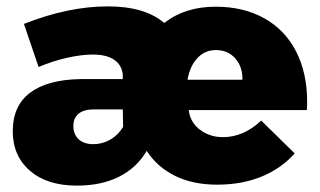

<svg xmlns="http://www.w3.org/2000/svg" viewBox="-20 -572 1002 602"><path d="M679 -142Q744 -142 799 -194L904 -91Q861 -43 799.5 -18Q738 7 661 7Q585 7 529 -20.5Q473 -48 440 -99Q409 -46 353.5 -18Q298 10 221 10Q128 10 74 -36.5Q20 -83 20 -161Q20 -240 74 -281Q128 -322 231 -324H365V-338Q362 -368 338 -384.5Q314 -401 271 -401Q236 -401 191 -391Q146 -381 101 -362L55 -497Q194 -552 318 -552Q434 -552 495 -500Q560 -551 656 -551Q744 -551 809 -514.5Q874 -478 908.5 -410.5Q943 -343 943 -253Q943 -236 942 -227H572L573 -219Q580 -184 610 -163Q640 -142 679 -142ZM657 -415Q622 -415 598.5 -389.5Q575 -364 568 -322H740Q741 -362 718 -388.5Q695 -415 657 -415ZM210 -177Q210 -151 226.5 -135.5Q243 -120 272 -120Q301 -120 325.5 -134Q350 -148 366 -174L365 -229H273Q243 -229 226.5 -215.5Q210 -202 210 -177Z"/></svg>

Font: Gontserrat ExtraBold
Style: Regular
Weight: 800
Designer: Julieta Ulanovsky
Foundry: Julieta Ulanovsky
Version: Version 6.001